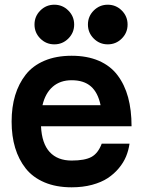

<svg xmlns="http://www.w3.org/2000/svg" viewBox="-20 -779 623 823"><path d="M287.1 -435.1Q238.3 -435.1 206.3 -407.5Q174.3 -379.9 162.1 -328.1H411.1Q399.9 -382.3 369.6 -408.7Q339.4 -435.1 287.1 -435.1ZM287.1 23.9Q220.7 23.9 170.7 2.7Q120.6 -18.6 90.3 -56.9Q60.1 -95.2 44.9 -145.5Q29.8 -195.8 29.8 -257.8Q29.8 -319.8 44.9 -370.1Q60.1 -420.4 90.3 -459Q120.6 -497.6 170.7 -518.8Q220.7 -540 287.1 -540Q353.5 -540 403.3 -518.6Q453.1 -497.1 483.6 -456.8Q514.2 -416.5 529.1 -361.8Q543.9 -307.1 543.9 -237.8H155.8Q159.2 -164.1 192.9 -127.4Q226.6 -90.8 287.1 -90.8Q343.3 -90.8 371.8 -106.2Q400.4 -121.6 416 -163.1H535.2Q531.2 -134.8 520.5 -108.6Q509.8 -82.5 489.5 -58.1Q469.2 -33.7 441.9 -15.6Q414.6 2.4 374.8 13.2Q335 23.9 287.1 23.9ZM152.8 -613.8Q127.9 -638.7 127.9 -673.8Q127.9 -709 152.8 -733.9Q177.7 -758.8 212.9 -758.8Q248 -758.8 272.9 -733.9Q297.9 -709 297.9 -673.8Q297.9 -638.7 272.9 -613.8Q248 -588.9 212.9 -588.9Q177.7 -588.9 152.8 -613.8ZM381.8 -613.8Q356.9 -638.7 356.9 -673.8Q356.9 -709 381.8 -733.9Q406.7 -758.8 441.9 -758.8Q477.1 -758.8 502 -733.9Q526.9 -709 526.9 -673.8Q526.9 -638.7 502 -613.8Q477.1 -588.9 441.9 -588.9Q406.7 -588.9 381.8 -613.8Z"/></svg>

Font: Miedinger*
Style: Bold
Weight: 700
Version: Version 001.000